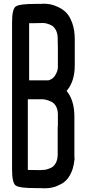

<svg xmlns="http://www.w3.org/2000/svg" viewBox="-20 -819 468 1035"><path d="M204 -284H130V-192V97L192 98Q195 98 202 97.5Q209 97 210 97H211Q219 97 228.5 95Q238 93 254 86Q270 79 280.5 60Q291 41 291 13V-35V-54V-120V-137H292V-201Q292 -227 282.5 -245Q273 -263 257 -270.5Q241 -278 231 -280.5Q221 -283 210 -284ZM242 -386Q266 -393 278.5 -414.5Q291 -436 292 -454V-472V-558L291 -611Q291 -639 280.5 -658Q270 -677 254 -684Q238 -691 228.5 -693Q219 -695 211 -695H210Q209 -695 187.5 -694.5Q166 -694 164 -694H137V-386ZM383 -477V-466Q383 -380 339 -329Q381 -278 381 -191V-123V-49V4V29L382 36Q382 44 381 44Q376 92 357.5 124.5Q339 157 312.5 171.5Q286 186 265 191Q244 196 222 196H214L200 195H170Q83 195 64 180.5Q45 166 45 94V40V1V-137V-460V-599V-641V-697Q45 -769 64 -783.5Q83 -798 170 -798H200Q206 -799 215 -799Q232 -799 249.5 -796Q267 -793 292.5 -781.5Q318 -770 337 -751Q356 -732 369.5 -694.5Q383 -657 383 -607V-554Z"/></svg>

Font: Soda Fountain
Style: Regular
Weight: 400
Version: Version 1.0